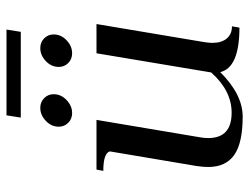

<svg xmlns="http://www.w3.org/2000/svg" viewBox="-108 -649 767 591"><g transform="rotate(-90 275.5 -353.5)"><path d="M216 -717H480L473 -673H209ZM365 -556Q365 -579 383 -596Q401 -613 423 -613Q441 -613 453 -601Q465 -589 465 -572Q465 -549 447 -532Q429 -515 407 -515Q389 -515 377 -527Q365 -539 365 -556ZM181 -556Q181 -579 199 -596Q217 -613 239 -613Q257 -613 269 -601Q281 -589 281 -572Q281 -549 263 -532Q245 -515 223 -515Q205 -515 193 -527Q181 -539 181 -556ZM441 -106Q439 -90 439 -84Q439 -55 452.5 -39Q466 -23 490 -23L486 0Q363 0 349 -59Q280 10 212 10Q131 10 94 -16Q57 -42 57 -96Q57 -112 60 -132L105 -399Q99 -419 45 -419L49 -440H202L149 -125Q146 -110 146 -96Q146 -24 224 -24Q292 -24 348 -87L407 -440H497Z"/></g></svg>

Font: Judson
Style: Italic
Weight: 400
Italic angle: -9.5°
Version: Version 20110429